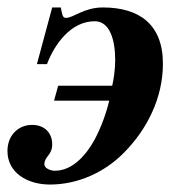

<svg xmlns="http://www.w3.org/2000/svg" viewBox="-32 -482 496 515"><path d="M108 -462 67 -310H94C114 -363 158 -425 222 -425C263 -425 277 -374 277 -321C277 -296 273 -269 269 -252H124L113 -212H261C252 -175 239 -140 222 -108C194 -57 157 -24 115 -24C103 -24 87 -31 87 -41C87 -63 108 -65 108 -95C108 -125 88 -147 54 -147C17 -147 -12 -119 -12 -77C-12 -18 42 13 102 13C177 13 249 -20 300 -72C362 -134 405 -219 405 -311C405 -418 340 -462 244 -462C193 -462 165 -434 145 -434C135 -434 135 -444 131 -462Z"/></svg>

Font: XITS
Style: Bold Italic
Weight: 700
Italic angle: -16.33°
Designer: MicroPress Inc., with final additions and corrections provided by Coen Hoffman, Elsevier (retired)
Version: Version 1.105